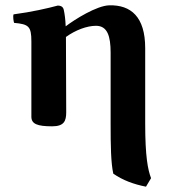

<svg xmlns="http://www.w3.org/2000/svg" viewBox="-20 -465 661 722"><path d="M229 -43C229 -43 228 -229 228 -321V-326C264 -352 307 -368 341 -368C384 -368 396 -329 396 -267V0C396 83 397 147 406 188C442 213 483 228 529 237L548 205C536 173 526 124 526 0V-284C526 -402 472 -447 391 -445C344 -444 261 -392 227 -366C226 -393 223 -413 220 -427C218 -438 211 -444 197 -444C160 -434 100 -420 31 -411C28 -403 31 -384 33 -379C88 -374 98 -366 98 -309C98 -215 98 -26 98 -26C98 1 120 10 176 10C221 10 229 -10 229 -43Z"/></svg>

Font: Libertinus Sans
Style: Bold
Weight: 700
Designer: Philipp H. Poll, Khaled Hosny
Foundry: Caleb Maclennan
Version: Version 7.050;RELEASE